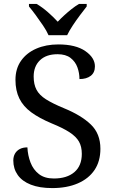

<svg xmlns="http://www.w3.org/2000/svg" viewBox="-20 -951 584 981"><path d="M247 10Q182 10 137.5 -7.5Q93 -25 70.5 -57Q48 -89 48 -131Q48 -151 56.5 -166Q65 -181 81 -189.5Q97 -198 120 -198Q122 -157 136 -120.5Q150 -84 179 -61.5Q208 -39 255 -39Q322 -39 360 -71.5Q398 -104 398 -165Q398 -202 383.5 -227.5Q369 -253 335.5 -275Q302 -297 243 -321Q181 -347 140 -377Q99 -407 79 -447.5Q59 -488 59 -543Q59 -600 87.5 -640.5Q116 -681 165.5 -702.5Q215 -724 278 -724Q367 -724 416 -690Q465 -656 465 -612Q465 -580 443.5 -563.5Q422 -547 386 -547Q386 -578 375.5 -607Q365 -636 340.5 -655Q316 -674 274 -674Q216 -674 184 -643Q152 -612 152 -560Q152 -520 166.5 -492.5Q181 -465 215 -443.5Q249 -422 307 -398Q395 -362 444 -315Q493 -268 493 -191Q493 -127 463 -82.5Q433 -38 377.5 -14Q322 10 247 10ZM228 -771Q218 -794 200 -820.5Q182 -847 163 -873Q144 -899 128 -918V-931H167Q196 -914 224.5 -889Q253 -864 275 -840Q290 -856 308 -872.5Q326 -889 345.5 -904.5Q365 -920 384 -931H423V-918Q408 -899 388.5 -873Q369 -847 351.5 -820.5Q334 -794 323 -771Z"/></svg>

Font: Noto Serif Test
Style: Regular
Weight: 400
Version: Version 1.000